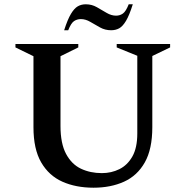

<svg xmlns="http://www.w3.org/2000/svg" viewBox="-20 -865 866 895"><path d="M416 10Q334 10 271 -18Q208 -46 172 -108Q136 -170 136 -272V-603L52 -644V-660H345V-644L262 -603V-278Q262 -196 288 -147.5Q314 -99 357.5 -78.5Q401 -58 455 -58Q499 -58 536.5 -76.5Q574 -95 597 -135.5Q620 -176 620 -243V-605L524 -644V-660H773V-644L690 -604V-272Q690 -170 655 -108Q620 -46 558 -18Q496 10 416 10ZM279 -724Q295 -774 310.5 -800Q326 -826 342.5 -835.5Q359 -845 380 -845Q408 -845 431.5 -831.5Q455 -818 477 -805Q499 -792 521 -792Q539 -792 553 -802Q567 -812 580 -845H599Q583 -794 567.5 -768Q552 -742 535.5 -733Q519 -724 498 -724Q470 -724 446.5 -737Q423 -750 401 -763Q379 -776 357 -776Q339 -776 325 -766.5Q311 -757 298 -724Z"/></svg>

Font: Spectral SemiBold
Style: Regular
Weight: 600
Designer: Jean-Baptiste Levee
Foundry: Production Type
Version: Version 2.001